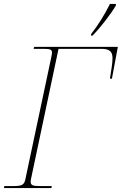

<svg xmlns="http://www.w3.org/2000/svg" viewBox="-29 -951 616 971"><path d="M432 -779 431 -771H439C481 -814 531 -879 557 -923V-931H527C500 -876 465 -821 432 -779ZM-9 0H231L233 -10H176C141 -10 126 -12 126 -32C126 -36 127 -41 128 -47L267 -704H483C527 -704 540 -689 540 -656C540 -632 534 -598 527 -553H537L567 -714H144L141 -704H193C225 -704 234 -700 234 -685C234 -679 232 -671 230 -660L99 -43C93 -14 78 -10 37 -10H-7Z"/></svg>

Font: Noto Serif Display Thin
Style: Italic
Weight: 100
Italic angle: -12°
Designer: Monotype Design Team
Foundry: Monotype Imaging Inc.
Version: Version 2.009